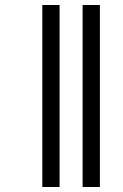

<svg xmlns="http://www.w3.org/2000/svg" viewBox="-20 -682 493 767"><path d="M149 -662V65H218V-662ZM310 -662V65H379V-662Z"/></svg>

Font: Noto Serif Sinhala ExtraCondensed SemiBold
Style: Regular
Weight: 600
Width: 2
Designer: Jelle Bosma - Monotype Design Team
Foundry: Monotype Imaging Inc.
Version: Version 2.007